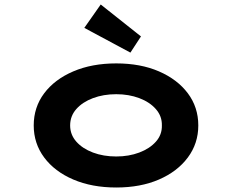

<svg xmlns="http://www.w3.org/2000/svg" viewBox="-20 -824 1032 854"><path d="M497 10Q389 10 306 -25.5Q223 -61 176.5 -123.5Q130 -186 130 -266Q130 -347 176.5 -409Q223 -471 306 -506.5Q389 -542 497 -542Q605 -542 687 -506.5Q769 -471 815.5 -409Q862 -347 862 -266Q862 -186 815.5 -123.5Q769 -61 687 -25.5Q605 10 497 10ZM497 -128Q553 -128 599.5 -145.5Q646 -163 673.5 -194Q701 -225 700 -266Q701 -307 673.5 -338.5Q646 -370 599.5 -387.5Q553 -405 497 -405Q440 -405 393.5 -387.5Q347 -370 319.5 -339Q292 -308 292 -266Q292 -225 319.5 -194Q347 -163 393.5 -145.5Q440 -128 497 -128ZM560 -590 355 -700 428 -804 607 -662Z"/></svg>

Font: Lexend Zetta
Style: Bold
Weight: 700
Designer: Bonnie Shaver-Troup, Thomas Jockin
Foundry: Lexend
Version: Version 1.007